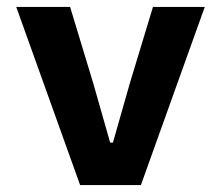

<svg xmlns="http://www.w3.org/2000/svg" viewBox="-20 -536 640 556"><path d="M212 0 27 -516H183L250 -295L299 -123H307L356 -295L423 -516H573L388 0Z"/></svg>

Font: Lilex Nerd Font
Style: Bold
Weight: 700
Designer: Mike Abbink, Paul van der Laan, Pieter van Rosmalen, Mikhael Khrustik
Foundry: Mikhael Khrustik
Version: Version 2.400; ttfautohint (v1.8.4.7-5d5b);Nerd Fonts 3.3.0